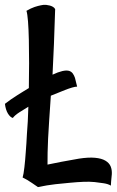

<svg xmlns="http://www.w3.org/2000/svg" viewBox="-67 -676 477 784"><path d="M214.8 -386.7Q224.6 -383.8 230.5 -375.5Q236.3 -367.2 239.3 -357.4Q242.2 -347.7 244.1 -337.9Q246.1 -328.1 248 -322.3Q240.2 -322.3 227.1 -318.4Q213.9 -314.5 198.7 -308.6Q183.6 -302.7 168.5 -296.4Q153.3 -290 140.6 -285.2Q136.7 -226.6 133.8 -184.1Q130.9 -141.6 129.4 -109.9Q127.9 -78.1 127.4 -53.2Q127 -28.3 127 -3.9Q150.4 -8.8 182.6 -15.1Q214.8 -21.5 255.9 -28.3Q294.9 -34.2 321.3 -31.7Q347.7 -29.3 363.3 -20Q378.9 -10.7 384.8 3.4Q390.6 17.6 389.6 35.2Q387.7 54.7 386.7 65.4Q385.7 76.2 385.7 82Q375 75.2 356.4 72.3Q337.9 69.3 319.3 67.4Q297.9 65.4 274.4 66.4Q249 67.4 218.8 70.3Q193.4 72.3 159.2 76.2Q125 80.1 87.9 87.9Q61.5 69.3 43.9 58.6Q33.2 52.7 25.4 48.8Q29.3 36.1 32.7 6.3Q36.1 -23.4 38.1 -53.7Q41 -88.9 43 -129.9Q44.9 -151.4 46.4 -179.2Q47.9 -207 48.8 -240.2Q29.3 -228.5 11.2 -216.8Q-6.8 -205.1 -14.6 -194.3Q-25.4 -197.3 -34.7 -212.4Q-43.9 -227.5 -46.9 -252Q-36.1 -260.7 -22.5 -270Q-8.8 -279.3 4.9 -288.1Q18.6 -296.9 30.8 -304.2Q43 -311.5 50.8 -316.4Q51.8 -367.2 51.8 -418.5Q51.8 -469.7 50.8 -513.2Q49.8 -556.6 47.4 -588.4Q44.9 -620.1 41 -631.8Q59.6 -642.6 74.2 -647.5Q88.9 -652.3 99.6 -654.3Q111.3 -657.2 121.1 -656.2Q128.9 -655.3 136.7 -653.3Q143.6 -651.4 149.4 -647.9Q155.3 -644.5 158.2 -638.7Q156.2 -568.4 153.3 -496.6Q150.4 -424.8 147.5 -371.1Q193.4 -392.6 214.8 -386.7Z"/></svg>

Font: Rancho
Style: Regular
Weight: 400
Designer: Font Diner, Inc
Foundry: Font Diner, Inc
Version: Version 1.000